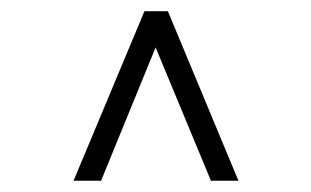

<svg xmlns="http://www.w3.org/2000/svg" viewBox="-20 -670 558 344"><path d="M258.8 -585 161.1 -346.2H111.8L238.8 -649.9H280.8L407.2 -346.2H357.9Z"/></svg>

Font: Common Serif Medium
Style: Regular
Weight: 500
Designer: Philipp H. Poll, Khaled Hosny
Foundry: Stefan Peev, Context Ltd.
Version: Version 1.026